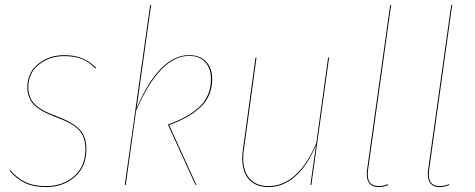

<svg xmlns="http://www.w3.org/2000/svg" viewBox="-20 -751 1928 780"><path d="M371 -475 367 -473Q343 -499 313 -511Q283 -523 241 -523Q181 -523 138 -488.5Q95 -454 95 -397Q95 -355 120.5 -328.5Q146 -302 212 -278Q278 -253 304.5 -224Q331 -195 331 -145Q331 -74 284 -32.5Q237 9 167 9Q116 9 81 -8Q46 -25 19 -57L21 -60Q48 -29 82 -12Q116 5 167 5Q235 5 281 -35Q327 -75 327 -145Q327 -194 301.5 -222Q276 -250 210 -274Q143 -299 117 -326.5Q91 -354 91 -397Q91 -455 135 -491Q179 -527 241 -527Q283 -527 314.5 -514Q346 -501 371 -475Z M535 -312Q628 -527 748 -527Q793 -527 817.5 -500.5Q842 -474 842 -430Q842 -363 797.5 -318.5Q753 -274 667 -243L778 0H774L662 -245Q749 -276 793 -319.5Q837 -363 837 -430Q837 -473 814 -498.5Q791 -524 748 -524Q630 -524 533 -302L491 0H487L590 -730L594 -731Z M964 -109Q964 -126 967 -144L1018 -517H1022L971 -144Q968 -126 968 -109Q968 -54 995 -24.5Q1022 5 1071 5Q1131 5 1180.5 -40.5Q1230 -86 1265 -170L1313 -517H1317L1245 0H1241L1264 -162Q1230 -80 1180.5 -35.5Q1131 9 1071 9Q1020 9 992 -21.5Q964 -52 964 -109Z M1475 -59Q1474 -53 1474 -42Q1474 5 1518 5Q1538 5 1556 -3L1557 1Q1538 9 1518 9Q1494 9 1482 -4.5Q1470 -18 1470 -42Q1470 -53 1471 -60L1565 -730L1569 -731Z M1723 -59Q1722 -53 1722 -42Q1722 5 1766 5Q1786 5 1804 -3L1805 1Q1786 9 1766 9Q1742 9 1730 -4.5Q1718 -18 1718 -42Q1718 -53 1719 -60L1813 -730L1817 -731Z"/></svg>

Font: Fira Sans Condensed Four
Style: Italic
Weight: 100
Width: 3
Italic angle: -8°
Designer: bBox Type GmbH & Carrois Corporate GbR & Edenspiekermann AG
Foundry: bBox Type GmbH & Carrois Corporate GbR & Edenspiekermann AG
Version: Version 4.301